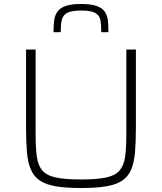

<svg xmlns="http://www.w3.org/2000/svg" viewBox="-20 -937 814 965"><path d="M388 8Q312 8 261.5 -0.5Q211 -9 181 -29Q151 -49 135.5 -84Q120 -119 115.5 -171Q111 -223 111 -296V-688H159V-265Q159 -195 165 -150.5Q171 -106 192.5 -80.5Q214 -55 260.5 -45Q307 -35 387 -35Q468 -35 514 -45Q560 -55 581.5 -80.5Q603 -106 609 -150.5Q615 -195 615 -265V-688H663V-296Q663 -223 658.5 -171Q654 -119 639 -84Q624 -49 594 -29Q564 -9 514 -0.5Q464 8 388 8ZM388 -917Q439 -917 467 -906.5Q495 -896 507.5 -877Q520 -858 522.5 -832Q525 -806 525 -775H489Q489 -811 485 -835Q481 -859 459.5 -871.5Q438 -884 388 -884Q337 -884 316 -871.5Q295 -859 290 -835Q285 -811 285 -775H249Q249 -806 252 -832Q255 -858 267.5 -877Q280 -896 308.5 -906.5Q337 -917 388 -917Z"/></svg>

Font: Saira SemiExpanded ExtraLight
Style: Regular
Weight: 250
Width: 6
Designer: Hector Gatti with collaboration of the Omnibus-Type team
Foundry: Omnibus-Type
Version: Version 1.101